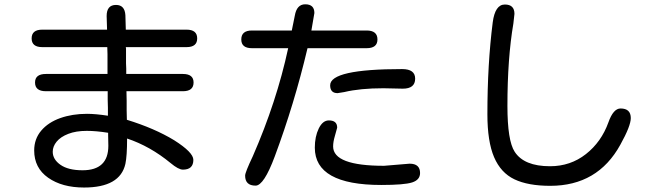

<svg xmlns="http://www.w3.org/2000/svg" viewBox="-20 -799 3040 880"><path d="M140.6 -420.9Q140.6 -460 190.4 -460H472.7V-550.8L471.7 -583H173.8Q125 -583 125 -623Q125 -663.1 173.8 -663.1H470.7L468.8 -725.6Q468.8 -776.4 511.7 -776.4Q551.8 -776.4 554.7 -729.5L556.6 -663.1H835Q883.8 -663.1 883.8 -623Q883.8 -583 835 -583H556.6L557.6 -576.2V-508.8L558.6 -484.4V-460H818.4Q867.2 -460 867.2 -420.9Q867.2 -380.9 818.4 -380.9H559.6L560.5 -336.9V-293L561.5 -250Q688.5 -210.9 778.3 -156.2Q866.2 -100.6 866.2 -66.4Q866.2 -21.5 818.4 -21.5Q797.9 -21.5 761.7 -51.8Q668 -128.9 562.5 -164.1Q562.5 -84 554.7 -47.9Q530.3 60.5 365.2 60.5Q264.6 60.5 200.7 15.6Q136.7 -29.3 136.7 -109.4Q136.7 -162.1 168.9 -200.2Q201.2 -238.3 256.3 -257.8Q311.5 -277.3 378.9 -277.3Q418 -277.3 474.6 -268.6V-304.7L473.6 -342.8V-380.9H190.4Q140.6 -380.9 140.6 -420.9ZM377.9 -199.2Q328.1 -199.2 293 -185.5Q257.8 -171.9 239.7 -149.9Q221.7 -127.9 221.7 -103.5Q221.7 -68.4 257.3 -43.5Q293 -18.6 358.4 -18.6Q476.6 -18.6 476.6 -130.9L475.6 -180.7V-190.4Q420.9 -199.2 377.9 -199.2Z M1239.3 -82Q1189.5 51.8 1151.4 51.8Q1103.5 51.8 1103.5 5.9Q1103.5 -8.8 1138.7 -83Q1248 -333 1300.8 -578.1H1134.8Q1085.9 -578.1 1085.9 -618.2Q1085.9 -659.2 1134.8 -659.2H1317.4L1331.1 -726.6Q1339.8 -779.3 1378.9 -779.3Q1420.9 -779.3 1420.9 -739.3L1407.2 -659.2H1660.2Q1710 -659.2 1710 -618.2Q1710 -578.1 1660.2 -578.1H1389.6L1388.7 -575.2Q1329.1 -323.2 1239.3 -82ZM1882.8 -438.5Q1882.8 -392.6 1826.2 -392.6L1737.3 -394.5Q1630.9 -394.5 1557.6 -377L1527.3 -372.1Q1493.2 -372.1 1493.2 -408.2Q1493.2 -482.4 1823.2 -482.4Q1882.8 -482.4 1882.8 -438.5ZM1905.3 -5.9Q1905.3 25.4 1869.1 37.1Q1833 48.8 1727.5 48.8Q1422.9 48.8 1422.9 -122.1Q1422.9 -172.9 1440.9 -210Q1459 -247.1 1487.3 -247.1Q1525.4 -247.1 1525.4 -213.9L1514.6 -174.8Q1506.8 -148.4 1506.8 -127.9Q1506.8 -39.1 1740.2 -39.1L1857.4 -48.8Q1905.3 -48.8 1905.3 -5.9Z M2293.9 -778.3Q2337.9 -778.3 2337.9 -735.4L2333 -691.4Q2305.7 -531.2 2305.7 -313.5Q2305.7 -154.3 2338.9 -103.5Q2381.8 -37.1 2501 -37.1Q2594.7 -37.1 2665.5 -92.8Q2736.3 -148.4 2768.6 -238.3Q2791 -301.8 2824.2 -301.8Q2871.1 -301.8 2871.1 -257.8Q2871.1 -221.7 2823.2 -135.7Q2719.7 52.7 2502 52.7Q2400.4 52.7 2337.9 22.9Q2275.4 -6.8 2244.6 -78.6Q2213.9 -150.4 2213.9 -275.4Q2213.9 -504.9 2238.3 -696.3Q2249 -778.3 2293.9 -778.3Z"/></svg>

Font: FakePearl
Style: Regular
Weight: 400
Version: Version 1.2